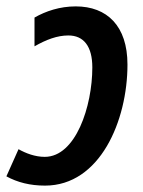

<svg xmlns="http://www.w3.org/2000/svg" viewBox="-39 -571 449 601"><path d="M102 10C274 10 360 -193 360 -369C360 -490 296 -551 198 -551C148 -551 104 -536 69 -516V-426C106 -447 140 -460 175 -460C223 -460 250 -426 250 -360C250 -238 198 -80 101 -80C71 -80 42 -91 19 -104L-19 -19C16 0 55 10 102 10Z"/></svg>

Font: Noto Sans Display SemiCondensed Medium
Style: Italic
Weight: 500
Width: 4
Italic angle: -12°
Designer: Monotype Design Team
Foundry: Monotype Imaging Inc.
Version: Version 1.900